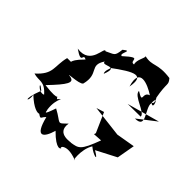

<svg xmlns="http://www.w3.org/2000/svg" viewBox="-167 -779 960 960"><g transform="rotate(45 313.0 -299.0)"><path d="M398 -271 444 -167 441 -157 488 -160C448 -52 436 -53 389 -45C397 -50 300 -21 314 -105C268 -59 288 -76 216 -114C188 -33 194 -72 189 -80C179 -157 221 -182 186 -150C163 -175 216 -144 96 -159C173 -239 191 -269 154 -276C110 -280 212 -279 224 -298C248 -390 176 -383 222 -452C221 -419 297 -494 262 -405C249 -423 278 -460 258 -444C369 -527 415 -545 398 -451C364 -561 454 -523 501 -492C459 -479 510 -430 447 -469C445 -433 546 -414 544 -384L453 -383L626 -431L530 -357C612 -357 527 -431 534 -468C531 -538 570 -441 533 -472C559 -477 514 -535 533 -502C514 -603 535 -591 509 -622C412 -635 409 -601 348 -615C353 -605 327 -571 336 -545C300 -538 348 -608 263 -531C240 -532 290 -594 243 -556C237 -504 232 -513 189 -491C167 -509 188 -386 81 -402C153 -352 113 -410 147 -391C72 -316 132 -334 77 -331C58 -256 88 -225 16 -161C59 -148 80 -172 125 -120C91 -104 50 -168 101 -124C61 -22 96 -32 87 -82C184 10 214 -57 130 -68C214 -7 184 -25 212 -49C241 68 275 31 293 -33C360 35 378 13 374 6C362 17 374 -32 463 2C461 25 446 -57 478 -108C512 -79 560 -70 501 -104L607 -159L624 -255L525 -238L357 -258Z"/></g></svg>

Font: Charger Distortion
Style: 2It
Weight: 400
Designer: Jasper
Foundry: Cannot Into Space Fonts
Version: Version 0.98